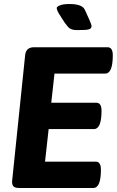

<svg xmlns="http://www.w3.org/2000/svg" viewBox="-20 -935 581 955"><path d="M149 -700Q109 -700 105 -660L40 -32Q40 -14 48 -7Q56 0 76 0H444Q482 0 482 -91Q482 -131 456 -131H204L222 -293H447Q485 -293 485 -384Q485 -424 459 -424H235L251 -569H503Q541 -569 541 -660Q541 -700 515 -700ZM397 -786Q384 -786 372.5 -785.5Q361 -785 351 -786Q341 -787 332 -791Q323 -795 316 -804L302 -822L289 -842Q280 -856 272 -869Q264 -882 262 -894Q261 -901 277 -908Q293 -915 325 -915Q388 -915 401 -888Q406 -878 408.5 -872.5Q411 -867 413 -862Q415 -857 418 -851Q421 -845 426 -833Q431 -822 433.5 -814Q436 -806 435 -801Q433 -793 423 -789.5Q413 -786 397 -786Z"/></svg>

Font: AsCom
Style: Bold Italic
Weight: 700
Italic angle: -48°
Designer: AsCom
Foundry: AsCom
Version: Version 1.001